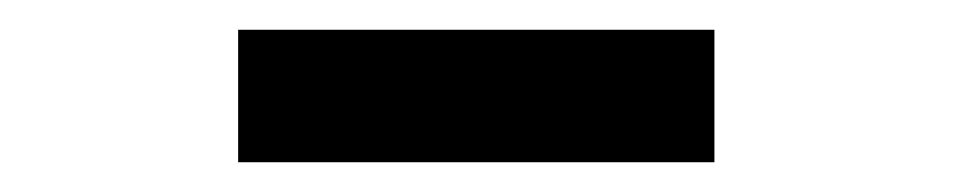

<svg xmlns="http://www.w3.org/2000/svg" viewBox="-20 -395 640 129"><path d="M140 -286H460V-375H140Z"/></svg>

Font: JetBrains Mono Medium
Style: Regular
Weight: 436
Monospace: yes
Designer: Philipp Nurullin, Konstantin Bulenkov
Foundry: JetBrains
Version: Version 2.305